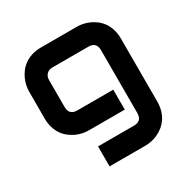

<svg xmlns="http://www.w3.org/2000/svg" viewBox="-161 -633 963 986"><g transform="rotate(-30 321.0 -139.5)"><path d="M589.1 47Q589.1 77.2 581.4 102Q573.8 126.7 560.9 144.8Q548 162.9 531.4 176Q514.9 189.1 496.3 197.5Q477.7 205.9 459.2 209.7Q440.6 213.4 423.8 213.4H210.4V95H423.8Q447.5 95 459.2 82.9Q470.8 70.8 470.8 47V-325.7Q470.8 -349 459.2 -361.1Q447.5 -373.3 423.8 -373.3H210.4Q188.1 -373.3 175.5 -359.9Q162.9 -346.5 162.9 -325.7V-165.8Q162.9 -142.1 175 -130.2Q187.1 -118.3 211.4 -118.3H423.8V0H210.4Q193.6 0 175 -3.7Q156.4 -7.4 137.9 -15.8Q119.3 -24.3 102.5 -37.4Q85.6 -50.5 73 -68.3Q60.4 -86.1 52.5 -111.1Q44.6 -136.1 44.6 -165.8V-325.7Q44.6 -342.6 48.5 -361.4Q52.5 -380.2 60.9 -398.8Q69.3 -417.3 82.2 -433.9Q95 -450.5 113.1 -463.1Q131.2 -475.7 155.4 -483.7Q179.7 -491.6 210.4 -491.6H423.8Q440.6 -491.6 459.2 -487.9Q477.7 -484.2 496.3 -475.7Q514.9 -467.3 531.4 -454.5Q548 -441.6 560.9 -423.3Q573.8 -405 581.4 -380.7Q589.1 -356.4 589.1 -325.7Z"/></g></svg>

Font: AKL FREE 001
Style: Regular
Weight: 400
Designer: AKL
Foundry: AKL
Version: Version 1.00;August 10, 2024;FontCreator 13.0.0.2630 64-bit